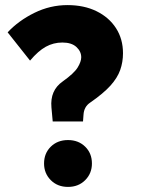

<svg xmlns="http://www.w3.org/2000/svg" viewBox="-20 -722 558 754"><path d="M10 -595Q53 -641 115 -671.5Q177 -702 245 -702Q310 -702 359 -678Q408 -654 435.5 -611.5Q463 -569 463 -513Q463 -478 452 -447Q441 -416 413.5 -385.5Q386 -355 334 -319Q310 -303 308 -272L306 -245H187L182 -300Q176 -367 226 -402Q271 -434 285 -457Q299 -480 299 -497Q299 -520 280 -537.5Q261 -555 225 -555Q190 -555 160 -538.5Q130 -522 98 -484ZM153 -80Q153 -120 179.5 -146Q206 -172 247 -172Q288 -172 314.5 -146Q341 -120 341 -80Q341 -41 314.5 -14.5Q288 12 247 12Q206 12 179.5 -14.5Q153 -41 153 -80Z"/></svg>

Font: Radio Canada
Style: Bold
Weight: 700
Designer: Charles Daoud, Etienne Aubert Bonn, Alexandre Saumier Demers, Jacques Le Bailly
Foundry: Radio-Canada
Version: Version 2.104; ttfautohint (v1.8.4.7-5d5b);gftools[0.9.28.de